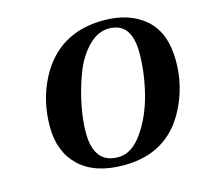

<svg xmlns="http://www.w3.org/2000/svg" viewBox="-104 -823 1011 954"><g transform="rotate(-15 401.5 -346.0)"><path d="M113 -264Q113 -398 170 -508Q274 -707 507 -707Q641 -707 722 -635.5Q803 -564 803 -419Q803 -289 744 -176Q645 15 420 15Q272 15 192.5 -60Q113 -135 113 -264ZM278 -190Q278 -31 403 -31Q473 -31 528.5 -110.5Q584 -190 611 -297Q638 -404 638 -506Q638 -661 522 -661Q464 -661 415 -610.5Q366 -560 337.5 -484.5Q309 -409 293.5 -331.5Q278 -254 278 -190Z"/></g></svg>

Font: Heuristica
Style: Bold Italic
Weight: 700
Italic angle: -13°
Version: Version 1.0.2